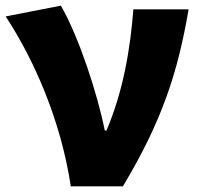

<svg xmlns="http://www.w3.org/2000/svg" viewBox="-24 -606 709 678"><path d="M-4 -548C96 -396 191 -181 226 52H410C549 -180 604 -351 642 -573H447C436 -432 411 -284 352 -145H346C321 -272 255 -475 191 -586Z"/></svg>

Font: GenEiGothic-pro-Heavy
Style: Bold
Weight: 900
Designer: Ryoko NISHIZUKA (kana & ideographs); Paul D. Hunt (Latin, Greek & Cyrillic); Wenlong ZHANG (bopomofo); Sandoll Communica
Foundry: Adobe Systems Incorporated; o_tamon
Version: Version 1.000.140830